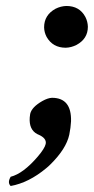

<svg xmlns="http://www.w3.org/2000/svg" viewBox="-20 -453 313 640"><path d="M127 -361.8Q127 -402.8 165 -423.8Q182.6 -432.6 201.2 -433.1Q245.1 -433.1 264.6 -396.5Q272.5 -380.9 272.9 -363.8Q272.9 -323.7 234.9 -303.2Q217.3 -294.4 199.2 -293.9Q155.8 -293.9 135.3 -330.1Q127.4 -345.2 127 -361.8ZM153.3 -127Q218.8 -127 216.8 -48.8Q215.8 -27.8 210.9 -3.9Q200.7 43 148.4 94.7Q140.6 102.5 133.8 107.9Q75.7 156.2 15.6 167Q3.9 155.8 15.6 136.2Q57.6 125.5 106 68.8Q128.9 42 132.3 26.9Q136.2 7.8 107.9 -4.4Q105.5 -5.4 104.5 -5.9Q76.2 -20.5 79.1 -61.5Q79.6 -67.9 80.6 -73.2Q85.4 -95.7 121.1 -116.2Q139.6 -126.5 153.3 -127Z"/></svg>

Font: Linux Libertine Capitals O
Style: Bold Italic Samll Caps
Weight: 400
Italic angle: -12°
Designer: Philipp H. Poll
Foundry: Philipp H. Poll
Version: Version 5.0.4